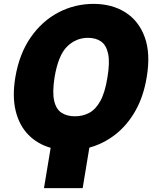

<svg xmlns="http://www.w3.org/2000/svg" viewBox="-20 -757 799 980"><path d="M728.7 -362.2Q712.4 -263.5 670.5 -190.2Q628.6 -116.8 568.2 -70Q507.8 -23.1 436.1 -3.6L402 203.1H204.5L238.6 -2.5Q171.5 -21.7 125.2 -68.7Q78.8 -115.8 60.4 -189.5Q41.9 -263.1 58.2 -362.2Q78.8 -483.7 137.4 -567.3Q196 -650.9 279.3 -694.1Q362.6 -737.2 457.4 -737.2Q551.1 -737.2 619.7 -694.1Q688.2 -650.9 718.8 -567.3Q749.3 -483.7 728.7 -362.2ZM528.4 -362.2Q541.2 -438.2 532 -482.2Q522.7 -526.3 496.1 -545.1Q469.5 -563.9 429 -563.9Q367.9 -563.9 322.6 -519.5Q277.3 -475.1 258.5 -362.2Q246.4 -285.5 256.6 -242.2Q266.7 -198.9 294.6 -181.1Q322.4 -163.4 362.2 -163.4Q402.7 -163.4 435.7 -181.1Q468.8 -198.9 492.5 -242.2Q516.3 -285.5 528.4 -362.2Z"/></svg>

Font: Inter UI Black
Style: Italic
Weight: 900
Italic angle: -9.39999°
Designer: Rasmus Andersson
Foundry: rsms
Version: 3.2;8d6f07862